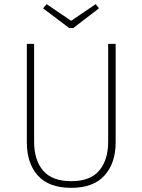

<svg xmlns="http://www.w3.org/2000/svg" viewBox="-20 -893 684 923"><path d="M440 -873 456 -853 332 -758H313L187 -853L204 -873L322 -793ZM536 -682V-209Q536 -109 482.5 -49.5Q429 10 323 10Q215 10 162 -49Q109 -108 109 -209V-682H144V-212Q144 -123 187.5 -72.5Q231 -22 323 -22Q414 -22 457 -73Q500 -124 500 -212V-682Z"/></svg>

Font: Fira Sans UltraLight
Style: Regular
Weight: 200
Designer: Carrois Corporate & Edenspiekermann AG
Foundry: Carrois Corporate GbR & Edenspiekermann AG
Version: Version 4.106;PS 004.106;hotconv 1.0.70;makeotf.lib2.5.58329